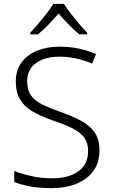

<svg xmlns="http://www.w3.org/2000/svg" viewBox="-20 -966 586 996"><path d="M496 -186Q496 -122 464 -78.5Q432 -35 376 -12.5Q320 10 248 10Q184 10 136 1Q88 -8 54 -22V-79Q92 -64 142.5 -52.5Q193 -41 252 -41Q334 -41 385.5 -76.5Q437 -112 437 -182Q437 -224 417.5 -251.5Q398 -279 357.5 -299.5Q317 -320 254 -341Q194 -362 151 -386.5Q108 -411 85 -448.5Q62 -486 62 -543Q62 -602 91.5 -642Q121 -682 172.5 -703Q224 -724 290 -724Q342 -724 389 -714Q436 -704 478 -686L458 -636Q374 -672 288 -672Q214 -672 167.5 -639.5Q121 -607 121 -544Q121 -498 141 -470.5Q161 -443 199 -424Q237 -405 292 -386Q355 -364 400.5 -339.5Q446 -315 471 -279Q496 -243 496 -186ZM312 -946Q324 -925 345.5 -897.5Q367 -870 390 -843Q413 -816 432 -796V-788H391Q364 -810 336 -839Q308 -868 284 -896Q260 -868 232 -839Q204 -810 177 -788H137V-796Q155 -816 178.5 -843Q202 -870 223 -897.5Q244 -925 257 -946Z"/></svg>

Font: BC Sans Light
Style: Regular
Weight: 300
Designer: Monotype Design Team
Foundry: Monotype Imaging Inc.
Version: Version 2.000;GOOG;noto-source:20170915:90ef993387c0